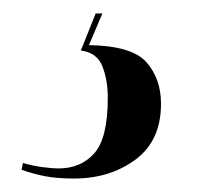

<svg xmlns="http://www.w3.org/2000/svg" viewBox="-20 -29 310 285"><path d="M90 236Q64 236 46.5 232.5Q29 229 12 223L14 213Q28 217 42.5 219Q57 221 67 221Q100 221 120 198.5Q140 176 140 116Q140 90 132 69.5Q124 49 100 46L122 -9H132L112 38Q176 39 197.5 63.5Q219 88 219 125Q219 180 181 208Q143 236 90 236Z"/></svg>

Font: Noto Serif Display ExtraCondensed
Style: Bold Italic
Weight: 700
Width: 2
Italic angle: -12°
Designer: Monotype Design Team
Foundry: Monotype Imaging Inc.
Version: Version 2.009